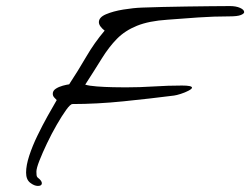

<svg xmlns="http://www.w3.org/2000/svg" viewBox="-20 -606 825 633"><path d="M105 7Q93 7 79.5 -3.5Q66 -14 66 -37Q66 -61 76.5 -93Q87 -125 103.5 -159Q120 -193 137 -223.5Q154 -254 167 -276Q163 -280 158.5 -285Q154 -290 154 -297Q154 -307 164 -313.5Q174 -320 187 -323.5Q200 -327 208 -328Q237 -372 264 -418.5Q291 -465 325 -505Q306 -520 306 -533Q306 -549 329.5 -559Q353 -569 386.5 -574.5Q420 -580 449 -581Q477 -582 515 -583Q553 -584 593.5 -584.5Q634 -585 672 -585.5Q710 -586 738 -586Q758 -586 771.5 -580Q785 -574 785 -566Q785 -561 774 -556.5Q763 -552 736 -552Q685 -552 634 -548.5Q583 -545 532 -541Q471 -537 431.5 -521Q392 -505 365.5 -478Q339 -451 315.5 -413Q292 -375 261 -327Q273 -323 299.5 -321Q326 -319 353 -318.5Q380 -318 394 -318Q441 -318 487.5 -321Q534 -324 580 -324Q613 -324 613 -317Q613 -313 601.5 -307Q590 -301 576 -296.5Q562 -292 554 -291Q476 -281 387.5 -272Q299 -263 219 -263Q212 -263 198 -243.5Q184 -224 167 -194.5Q150 -165 135 -133.5Q120 -102 110 -76.5Q100 -51 100 -40Q100 -36 100.5 -29.5Q101 -23 105 -20Q118 -10 118 -2Q118 7 105 7Z"/></svg>

Font: Hurricane
Style: Regular
Weight: 400
Designer: Robert E. Leuschke
Foundry: Robert E. Leuschke
Version: Version 1.010; ttfautohint (v1.8.3)